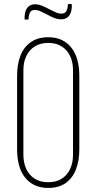

<svg xmlns="http://www.w3.org/2000/svg" viewBox="-20 -918 474 944"><path d="M217 6Q179 6 150.5 -7.5Q122 -21 102.5 -46Q83 -71 73.5 -106Q64 -141 64 -185V-544Q64 -603 81 -645.5Q98 -688 132.5 -711.5Q167 -735 217 -735Q255 -735 283.5 -721.5Q312 -708 331.5 -683Q351 -658 360.5 -623Q370 -588 370 -544V-185Q370 -127 353 -84Q336 -41 302 -17.5Q268 6 217 6ZM217 -22Q256 -22 283 -39Q310 -56 324.5 -86.5Q339 -117 339 -157V-572Q339 -613 324.5 -643Q310 -673 283 -690Q256 -707 217 -707Q179 -707 151.5 -690Q124 -673 109.5 -643Q95 -613 95 -572V-157Q95 -117 109.5 -86.5Q124 -56 151.5 -39Q179 -22 217 -22ZM281 -823Q263 -823 246 -830Q229 -837 212.5 -846Q196 -855 180.5 -862Q165 -869 151 -869Q133 -869 127 -856Q121 -843 120 -822H101Q100 -849 106.5 -865.5Q113 -882 125 -889.5Q137 -897 152 -897Q169 -897 186 -890Q203 -883 220 -874Q237 -865 252.5 -858Q268 -851 282 -851Q299 -851 306 -863Q313 -875 314 -898H333Q334 -872 327.5 -855Q321 -838 309 -830.5Q297 -823 281 -823Z"/></svg>

Font: Hubot Sans Condensed ExtraLight
Style: Regular
Weight: 200
Width: 3
Designer: Deni Anggara
Foundry: GitHub, Inc., Subsidiary of Microsoft Corporation
Version: Version 2.000